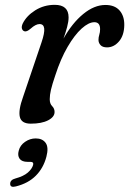

<svg xmlns="http://www.w3.org/2000/svg" viewBox="-20 -488 521 774"><path d="M78 -362Q71 -364.5 68.5 -372.5Q66 -380.5 71.5 -393Q87 -424.5 122.2 -446.5Q157.5 -468.5 200.5 -468.5Q256.5 -468.5 256.5 -418Q256.5 -401 250.5 -378.8Q244.5 -356.5 236 -332.5Q271 -395 315.5 -431.5Q360 -468 405 -468Q442.5 -468 462 -445.8Q481.5 -423.5 481 -387Q480.5 -345.5 459.8 -321.2Q439 -297 411.5 -297Q393.5 -297 385.2 -306.2Q377 -315.5 377 -327Q377 -337.5 380.2 -347.8Q383.5 -358 383.5 -370.5Q383.5 -398.5 360.5 -398.5Q337.5 -398.5 309 -372.8Q280.5 -347 252.5 -299Q224.5 -251 203 -184.5Q190.5 -148 185.5 -126.5Q180.5 -105 180.5 -88Q180.5 -70 190.2 -60.2Q200 -50.5 200 -36.5Q200 -16.5 174 -3Q148 10.5 104 10.5Q66.5 10.5 60 -16.5Q53.5 -43.5 73 -97.5L147 -316Q160.5 -355.5 158.2 -373.2Q156 -391 139.5 -391Q124 -391 103.5 -372.5Q87.5 -358.5 78 -362ZM91.5 164.5Q68 164.5 59 151.8Q50 139 55.5 119.5Q61 97.5 81 83.8Q101 70 124 70Q151 70 164 88Q177 106 167 144Q155 189.5 124.5 220.2Q94 251 44 263.5Q21 269.5 21 253Q21 237 42 231.5Q75 222.5 92 207.8Q109 193 113.5 177Q116.5 164.5 103 164.5Z"/></svg>

Font: Fraunces 9pt S050
Style: Italic
Weight: 400
Italic angle: -16°
Version: Version 1.000; ttfautohint (v1.8.3)